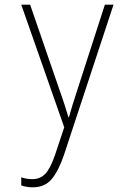

<svg xmlns="http://www.w3.org/2000/svg" viewBox="-20 -550 570 822"><path d="M120 252Q95 252 71 244V209Q82 213 94 215Q106 217 119 217Q152 217 174 194Q196 171 216 112L255 -5L71 -530H109L233 -170Q249 -125 257.5 -98Q266 -71 273 -48H275Q283 -76 292 -105.5Q301 -135 313 -171L429 -530H466L254 113Q231 181 201.5 216.5Q172 252 120 252Z"/></svg>

Font: Noto Sans Mono Condensed ExtraLight
Style: Regular
Weight: 200
Width: 3
Designer: Monotype Design Team
Foundry: Monotype Imaging Inc.
Version: Version 2.014; ttfautohint (v1.8.4.7-5d5b)